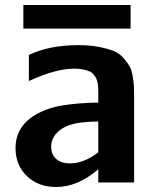

<svg xmlns="http://www.w3.org/2000/svg" viewBox="-20 -728 620 766"><path d="M501 -613.8H73.2V-708H501ZM293 -547.9Q339.4 -547.9 375 -540.8Q410.6 -533.7 434.1 -524.2Q457.5 -514.6 473.6 -495.6Q489.7 -476.6 497.8 -461.9Q505.9 -447.3 510 -420.4Q514.2 -393.6 514.6 -377.9Q515.1 -362.3 515.1 -332V0H372.1V-52.7Q289.6 18.1 204.1 18.1Q132.8 18.1 87.4 -25.4Q42 -68.8 42 -137.2Q42 -223.1 121.1 -270Q168 -297.4 229 -307.4Q290 -317.4 372.1 -318.8V-353Q372.1 -367.2 371.8 -375.5Q371.6 -383.8 369.6 -395.8Q367.7 -407.7 364 -415Q360.4 -422.4 353.5 -430.7Q346.7 -439 336.7 -443.4Q326.7 -447.8 311.5 -450.9Q296.4 -454.1 276.9 -454.1Q202.1 -454.1 95.2 -404.8V-508.8Q176.8 -547.9 293 -547.9ZM372.1 -120.1V-243.2Q324.2 -242.7 289.3 -237.1Q254.4 -231.4 227.1 -214.8Q184.1 -185.5 184.1 -143.1Q184.1 -112.3 203.6 -94.2Q223.1 -76.2 259.8 -76.2Q314.5 -76.2 372.1 -120.1Z"/></svg>

Font: Aurulent Sans
Style: Bold
Weight: 700
Version: Version 2007.05.04